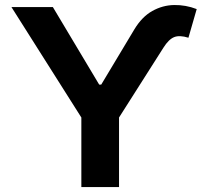

<svg xmlns="http://www.w3.org/2000/svg" viewBox="-20 -756 829 776"><path d="M376.2 -397.5V-414.1H393.8V-397.5ZM26.2 -727.5H193.6L385 -407.2L522.9 -637.1Q553.6 -688.1 595.4 -711.5Q637.1 -734.9 683.7 -735.7Q730.4 -736.5 775 -719.3L741.6 -603.5Q705.7 -614.8 683.7 -605.9Q661.8 -597 640.8 -563.7L461.1 -281.1V0H308.8V-281.1Z"/></svg>

Font: GitLab Sans
Style: Regular
Weight: 400
Designer: Rasmus Andersson
Foundry: Modifications by GitLab B.V., manufactured by rsms
Version: Version 4.000;git-c8fb6b7